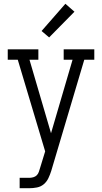

<svg xmlns="http://www.w3.org/2000/svg" viewBox="-20 -791 540 1016"><path d="M84 205V150H135Q145 150 156 147Q167 144 174.5 136.5Q182 129 185.5 118.5Q189 108 192 98L219 10L74 -475H21V-530H183V-475H136L250 -86L364 -475H317V-530H479V-475H426L251 114Q245 133 236 152Q227 171 211.5 184Q196 197 175.5 201Q155 205 135 205ZM240 -593 200 -627 326 -771 374 -729Z"/></svg>

Font: Iosevka Slab Light
Style: Regular
Weight: 300
Monospace: yes
Designer: Belleve Invis
Foundry: Belleve Invis
Version: Version 11.1.0; ttfautohint (v1.8.3)